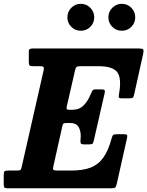

<svg xmlns="http://www.w3.org/2000/svg" viewBox="-61 -1010 790 1030"><path d="M272.5 -329 225.5 -119Q221.5 -102.5 225.8 -98.8Q230 -95 250 -95H321Q381.5 -95 423 -110.2Q464.5 -125.5 492 -162.8Q519.5 -200 537.5 -266.5Q541.5 -280.5 545.2 -285.2Q549 -290 567 -290H602Q617.5 -290 620.2 -286Q623 -282 620.5 -269.5L565.5 -24.5Q562 -8.5 557.2 -4.2Q552.5 0 533 0H-20Q-32 0 -36.5 -3.5Q-41 -7 -41 -20V-69.5Q-41 -85 -37.5 -90Q-34 -95 -18.5 -95H26Q44.5 -95 48.8 -98.5Q53 -102 56 -117.5L173 -632.5Q176 -646.5 172 -650.8Q168 -655 151 -655H116.5Q102 -655 97.8 -659Q93.5 -663 93.5 -678V-732Q93.5 -744.5 99.5 -747.2Q105.5 -750 117.5 -750H683.5Q703.5 -750 707 -745Q710.5 -740 707.5 -723.5L659.5 -507Q656 -491.5 652.5 -487Q649 -482.5 630.5 -482.5H591Q577 -482.5 576.2 -489Q575.5 -495.5 577.5 -506Q592.5 -590 568.2 -622.5Q544 -655 465.5 -655H373.5Q354.5 -655 349.5 -650.5Q344.5 -646 341 -630L298 -442.5Q294.5 -429 297.2 -425Q300 -421 312 -421H327Q364 -421 387.2 -444.2Q410.5 -467.5 425.5 -504.5Q430 -515.5 434.2 -523Q438.5 -530.5 453.5 -530.5H481Q497 -530.5 500 -526.2Q503 -522 500 -508.5L442.5 -257Q439.5 -245 436.2 -240.2Q433 -235.5 418 -235.5H389Q374 -235.5 371.8 -242.5Q369.5 -249.5 371 -260.5Q375.5 -299 363 -324.5Q350.5 -350 316 -350H294Q281 -350 278 -345.5Q275 -341 272.5 -329ZM592.5 -845Q562.5 -845 541.5 -866Q520.5 -887 520.5 -917Q520.5 -947 541.5 -968.2Q562.5 -989.5 592.5 -989.5Q622.5 -989.5 643.5 -968.2Q664.5 -947 664.5 -917Q664.5 -887 643.5 -866Q622.5 -845 592.5 -845ZM372.5 -845Q342.5 -845 321.5 -866Q300.5 -887 300.5 -917Q300.5 -947 321.5 -968.2Q342.5 -989.5 372.5 -989.5Q402.5 -989.5 423.5 -968.2Q444.5 -947 444.5 -917Q444.5 -887 423.5 -866Q402.5 -845 372.5 -845Z"/></svg>

Font: Besley* Narrow
Style: Bold Italic
Weight: 700
Width: 4
Italic angle: -13°
Designer: Owen Earl
Foundry: indestructible type*
Version: Version 3.000; ttfautohint (v1.8.3)